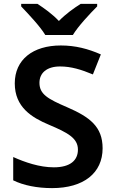

<svg xmlns="http://www.w3.org/2000/svg" viewBox="-20 -958 590 988"><path d="M213 -778H355C382 -823 443 -888 480 -925V-938H395C360 -916 318 -886 283 -850C249 -886 208 -915 173 -938H89V-925C125 -887 186 -823 213 -778ZM508 -195C508 -307 441 -356 326 -406C226 -449 183 -473 183 -532C183 -582 220 -616 289 -616C346 -616 398 -600 458 -575L499 -678C433 -707 368 -724 293 -724C149 -724 56 -651 56 -529C56 -406 144 -353 232 -316C329 -275 381 -247 381 -188C381 -134 343 -97 257 -97C183 -97 108 -123 48 -150V-30C101 -4 171 10 248 10C411 10 508 -68 508 -195Z"/></svg>

Font: Noto Sans Ol Chiki SemiBold
Style: Regular
Weight: 600
Designer: Monotype Design Team, Lewis McGuffie
Foundry: Monotype Imaging Inc.
Version: Version 2.003